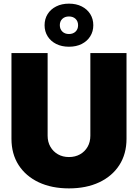

<svg xmlns="http://www.w3.org/2000/svg" viewBox="-20 -1017 752 1047"><path d="M356 10.3Q261.7 10.3 191.2 -22.9Q120.6 -56.2 81.5 -116.9Q42.5 -177.7 42.5 -260.3V-727.5H239.7V-276.9Q239.7 -242.7 254.9 -216.6Q270 -190.4 296.1 -175.5Q322.3 -160.6 356 -160.6Q390.1 -160.6 416.5 -175.5Q442.9 -190.4 457.8 -216.6Q472.7 -242.7 472.7 -276.9V-727.5H669.9V-260.3Q669.9 -177.7 630.9 -116.9Q591.8 -56.2 521.2 -22.9Q450.7 10.3 356 10.3ZM356 -762.2Q316.4 -762.2 286.4 -777.3Q256.3 -792.5 239.7 -819.1Q223.1 -845.7 223.1 -879.4Q223.1 -913.6 239.7 -940.2Q256.3 -966.8 286.4 -981.9Q316.4 -997.1 356 -997.1Q396 -997.1 425.8 -981.9Q455.6 -966.8 472.2 -940.2Q488.8 -913.6 488.8 -879.4Q488.8 -845.7 472.2 -819.1Q455.6 -792.5 425.8 -777.3Q396 -762.2 356 -762.2ZM356 -831.5Q378.4 -831.5 392.1 -844.7Q405.8 -857.9 405.8 -879.4Q405.8 -900.9 392.1 -914.1Q378.4 -927.2 356 -927.2Q333.5 -927.2 319.8 -914.1Q306.2 -900.9 306.2 -879.9Q306.2 -858.4 319.8 -845Q333.5 -831.5 356 -831.5Z"/></svg>

Font: Inter 24pt Black
Style: Regular
Weight: 900
Designer: Rasmus Andersson
Foundry: rsms
Version: Version 4.001;git-66647c0bb